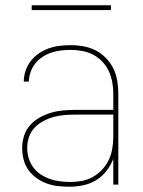

<svg xmlns="http://www.w3.org/2000/svg" viewBox="-20 -699 540 727"><path d="M242 8Q220 8 198.5 5.5Q177 3 156.5 -4.5Q136 -12 118 -25Q100 -38 87.5 -55.5Q75 -73 69.5 -94.5Q64 -116 64 -138Q64 -162 71 -184.5Q78 -207 94 -225Q110 -243 131 -254.5Q152 -266 174.5 -272.5Q197 -279 220.5 -281Q244 -283 268 -283H409V-345Q409 -366 405 -388Q401 -410 392 -429.5Q383 -449 367.5 -465.5Q352 -482 332.5 -492Q313 -502 291.5 -506Q270 -510 248 -510Q230 -510 211.5 -508Q193 -506 175 -500Q157 -494 141 -483.5Q125 -473 113.5 -458.5Q102 -444 96 -426.5Q90 -409 89 -390H70Q70 -411 77 -431.5Q84 -452 97 -468.5Q110 -485 127.5 -497Q145 -509 165 -516Q185 -523 206 -525.5Q227 -528 248 -528Q273 -528 297 -523.5Q321 -519 342.5 -508Q364 -497 381.5 -479Q399 -461 409.5 -439Q420 -417 424 -393Q428 -369 428 -345V0H409V-97Q399 -72 382.5 -51Q366 -30 343.5 -16.5Q321 -3 295 2.5Q269 8 242 8ZM245 -10Q268 -10 290 -14Q312 -18 331.5 -29Q351 -40 366.5 -56.5Q382 -73 391.5 -93Q401 -113 405 -135.5Q409 -158 409 -180V-265H268Q247 -265 226 -263.5Q205 -262 184.5 -256.5Q164 -251 145 -241Q126 -231 111.5 -216Q97 -201 90 -180.5Q83 -160 83 -139Q83 -120 88.5 -101Q94 -82 105.5 -66Q117 -50 133.5 -39Q150 -28 168.5 -21.5Q187 -15 206.5 -12.5Q226 -10 245 -10ZM400 -661H100V-679H400Z"/></svg>

Font: Iosevka Term Curly Thin
Style: Regular
Weight: 100
Designer: Belleve Invis
Foundry: Belleve Invis
Version: Version 32.3.0